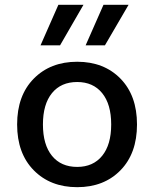

<svg xmlns="http://www.w3.org/2000/svg" viewBox="-20 -766 640 796"><path d="M148 -578 222 -746H326L229 -578ZM335 -578 409 -746H513L415 -578ZM120 -440Q189 -510 300 -510Q411 -510 479.5 -440Q548 -370 548 -250Q548 -130 479.5 -60Q411 10 300 10Q189 10 120 -60Q51 -130 51 -250Q51 -370 120 -440ZM300 -426Q233 -426 195.5 -380Q158 -334 158 -250Q158 -166 195.5 -120Q233 -74 300 -74Q366 -74 403.5 -120Q441 -166 441 -250Q441 -334 403.5 -380Q366 -426 300 -426Z"/></svg>

Font: Elaine Sans Medium
Style: Regular
Weight: 500
Designer: Wei Huang
Foundry: Wei Huang
Version: Version 2.001;December 24, 2019;FontCreator 12.0.0.2547 64-b